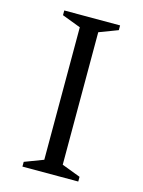

<svg xmlns="http://www.w3.org/2000/svg" viewBox="-103 -722 583 784"><g transform="rotate(15 188.0 -330.0)"><path d="M70 0V-20L149 -50V-610L70 -640V-660H306V-640L227 -610V-50L306 -20V0Z"/></g></svg>

Font: Spectral Light
Style: Regular
Weight: 300
Designer: Jean-Baptiste Levee
Foundry: Production Type
Version: Version 2.001